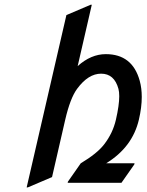

<svg xmlns="http://www.w3.org/2000/svg" viewBox="-20 -777 623 816"><path d="M93.3 19.5 262.2 -712.9 365.2 -756.8H370.1L310.1 -496.1Q366.7 -546.9 429.7 -546.9Q542.5 -546.9 573.7 -434.1Q582.5 -402.3 582.5 -365.2Q582.5 -320.8 570.3 -268.6Q543 -151.4 431.2 -83H551.8L550.8 -78.1L496.1 0H267.6L268.6 -4.9L323.2 -83Q392.6 -124.5 422.4 -163.1Q459.5 -210.9 472.7 -268.6Q486.8 -330.1 486.8 -368.2Q486.8 -386.7 483.4 -399.4Q465.8 -463.9 409.7 -463.9Q355 -463.9 307.6 -399.4Q278.3 -359.4 257.3 -268.6L201.2 -24.4L98.1 19.5Z"/></svg>

Font: Nova Script
Style: Regular
Weight: 400
Italic angle: -13°
Version: Version 2.001